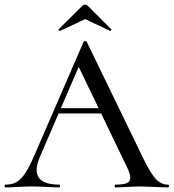

<svg xmlns="http://www.w3.org/2000/svg" viewBox="-25 -814 754 834"><path d="M230 -344H436L443 -321H215ZM704 0Q685 0 645 -2Q603 -4 585 -4Q562 -4 528 -2Q494 0 477 0Q473 0 473 -6Q473 -12 477 -12Q511 -12 526 -18.5Q541 -25 541 -42Q541 -59 526 -89L311 -536L343 -584L148 -132Q134 -98 134 -76Q134 -44 159 -28Q184 -12 231 -12Q236 -12 236 -6Q236 0 231 0Q213 0 179 -2Q141 -4 113 -4Q87 -4 51 -2Q19 0 -1 0Q-5 0 -5 -6Q-5 -12 -1 -12Q27 -12 46.5 -23Q66 -34 84 -61Q102 -88 125 -141L338 -632Q339 -635 345 -635.5Q351 -636 352 -632L592 -137Q627 -64 650.5 -38Q674 -12 704 -12Q709 -12 709 -6Q709 0 704 0ZM345 -794Q351 -794 356 -789L458 -687Q459 -687 459 -685Q459 -683 456.5 -681Q454 -679 453 -680L345 -731L236 -680Q234 -679 231 -682.5Q228 -686 230 -687L333 -789Q338 -794 345 -794Z"/></svg>

Font: Cormorant SC Medium
Style: Regular
Weight: 500
Designer: Christian Thalmann (Catharsis Fonts)
Foundry: Catharsis Fonts
Version: Version 4.000